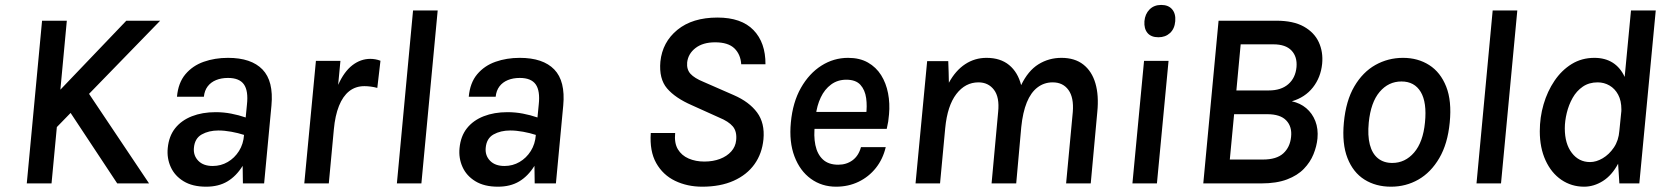

<svg xmlns="http://www.w3.org/2000/svg" viewBox="-20 -726 6596 760"><path d="M146.5 -644H244.5L219 -371L480 -644H614L332.5 -354.5L570 0H444L259.5 -279L205 -223L184 0H86Z M796 13Q742 13 706.8 -8.5Q671.5 -30 655.8 -65Q640 -100 644 -140Q648.5 -187 673.2 -218.2Q698 -249.5 739.5 -265.8Q781 -282 833.5 -282Q865.5 -282 895.2 -276.2Q925 -270.5 952.5 -261L957.5 -312Q963.5 -366.5 945.5 -392Q927.5 -417.5 882.5 -417.5Q856 -417.5 835.2 -409Q814.5 -400.5 802 -384Q789.5 -367.5 787 -343H680.5Q685.5 -398.5 714 -432.2Q742.5 -466 786.5 -481.5Q830.5 -497 882.5 -497Q974.5 -497 1019 -451Q1063.5 -405 1054.5 -308.5L1025.5 0H941.5Q941 -17.5 941 -34.8Q941 -52 940.5 -69.5Q915 -28.5 880 -7.8Q845 13 796 13ZM822 -69Q854.5 -69 881.5 -84.8Q908.5 -100.5 926 -128.2Q943.5 -156 946 -192Q923 -199.5 895.8 -204.5Q868.5 -209.5 844.5 -209.5Q806.5 -209.5 778.5 -193.8Q750.5 -178 747.5 -140Q745 -110 765 -89.5Q785 -69 822 -69Z M1184.5 0 1230.5 -485H1327.5L1318.5 -390Q1342 -442.5 1374.8 -467.8Q1407.5 -493 1446 -493Q1455.5 -493 1465.8 -491.2Q1476 -489.5 1486 -485.5L1473.5 -378Q1461 -381.5 1447.8 -383.2Q1434.5 -385 1422.5 -385Q1387.5 -385 1362.2 -365Q1337 -345 1321.8 -306.8Q1306.5 -268.5 1301.5 -214L1281.5 0Z M1551 0 1615 -684.5H1712.5L1648 0Z M1951 13Q1897 13 1861.8 -8.5Q1826.5 -30 1810.8 -65Q1795 -100 1799 -140Q1803.5 -187 1828.2 -218.2Q1853 -249.5 1894.5 -265.8Q1936 -282 1988.5 -282Q2020.5 -282 2050.2 -276.2Q2080 -270.5 2107.5 -261L2112.5 -312Q2118.5 -366.5 2100.5 -392Q2082.5 -417.5 2037.5 -417.5Q2011 -417.5 1990.2 -409Q1969.5 -400.5 1957 -384Q1944.5 -367.5 1942 -343H1835.5Q1840.5 -398.5 1869 -432.2Q1897.5 -466 1941.5 -481.5Q1985.5 -497 2037.5 -497Q2129.5 -497 2174 -451Q2218.5 -405 2209.5 -308.5L2180.5 0H2096.5Q2096 -17.5 2096 -34.8Q2096 -52 2095.5 -69.5Q2070 -28.5 2035 -7.8Q2000 13 1951 13ZM1977 -69Q2009.5 -69 2036.5 -84.8Q2063.5 -100.5 2081 -128.2Q2098.5 -156 2101 -192Q2078 -199.5 2050.8 -204.5Q2023.5 -209.5 1999.5 -209.5Q1961.5 -209.5 1933.5 -193.8Q1905.5 -178 1902.5 -140Q1900 -110 1920 -89.5Q1940 -69 1977 -69Z M2759.5 13Q2700.5 13 2652.2 -10.2Q2604 -33.5 2577.5 -80.5Q2551 -127.5 2556 -199.5H2652.5Q2648.5 -160 2663.2 -135.2Q2678 -110.5 2705.8 -98.5Q2733.5 -86.5 2768 -86.5Q2802.5 -86.5 2830 -97Q2857.5 -107.5 2874.5 -126.5Q2891.5 -145.5 2894 -171Q2897.5 -205.5 2880.8 -225.5Q2864 -245.5 2826 -261L2718.5 -309.5Q2653 -338 2620.5 -376Q2588 -414 2594 -482Q2602 -559.5 2661.5 -608Q2721 -656.5 2820 -656.5Q2914.5 -656.5 2962.5 -607Q3010.5 -557.5 3010 -471.5H2914Q2911.5 -511 2886.8 -534.8Q2862 -558.5 2810.5 -558.5Q2762.5 -558.5 2733.2 -536Q2704 -513.5 2700 -479Q2697.5 -451 2713.2 -433.8Q2729 -416.5 2764.5 -402L2884.5 -349.5Q2945.5 -323 2976.8 -280.8Q3008 -238.5 3002 -174.5Q2996.5 -118 2966.5 -76Q2936.5 -34 2884 -10.5Q2831.5 13 2759.5 13Z M3289.5 13Q3233 13 3189.8 -18.2Q3146.5 -49.5 3124.8 -106.8Q3103 -164 3110.5 -241.5Q3118 -321.5 3150.5 -378.5Q3183 -435.5 3231.5 -466.2Q3280 -497 3337 -497Q3383 -497 3415.5 -478.5Q3448 -460 3467.8 -428.5Q3487.5 -397 3495.2 -357Q3503 -317 3499 -273Q3498 -259 3495.8 -244.8Q3493.5 -230.5 3490 -216H3181.5L3206 -234Q3200 -188.5 3207.5 -152Q3215 -115.5 3237.2 -94.8Q3259.5 -74 3298 -74Q3330.5 -74 3354.5 -91.5Q3378.5 -109 3388 -143.5H3486Q3475 -96.5 3447 -61.2Q3419 -26 3378.5 -6.5Q3338 13 3289.5 13ZM3209 -268 3189.5 -283H3432.5L3408 -269.5Q3413 -305.5 3408.5 -337.8Q3404 -370 3385.8 -390.2Q3367.5 -410.5 3330 -410.5Q3295.5 -410.5 3269.8 -391.5Q3244 -372.5 3228.8 -340.2Q3213.5 -308 3209 -268Z M3604 0 3650 -484H3733.5Q3734.5 -462.5 3735 -441.2Q3735.5 -420 3736 -398.5Q3762.5 -447 3800.5 -472Q3838.5 -497 3885 -497Q3940 -497 3974.5 -468.5Q4009 -440 4022 -389Q4049.5 -446 4090.5 -471.5Q4131.5 -497 4181.5 -497Q4234.5 -497 4268.2 -470.5Q4302 -444 4316 -396.2Q4330 -348.5 4323.5 -283L4297.5 0H4200L4226.5 -283Q4231 -340 4209.2 -370Q4187.5 -400 4147 -400Q4113 -400 4086.8 -380Q4060.5 -360 4044.5 -320.8Q4028.5 -281.5 4022.5 -223L4002.5 0H3905L3931 -283Q3937 -341 3914.5 -370.5Q3892 -400 3853 -400Q3801 -400 3765.5 -353.8Q3730 -307.5 3721.5 -219L3701 0Z M4565.5 -578.5Q4536.5 -578.5 4522.2 -595.5Q4508 -612.5 4510 -642Q4512.5 -670.5 4530.2 -688.5Q4548 -706.5 4576.5 -706.5Q4605 -706.5 4619.8 -689Q4634.5 -671.5 4632 -642Q4629.5 -612 4611.2 -595.2Q4593 -578.5 4565.5 -578.5ZM4462.5 0 4508.5 -485H4605.5L4559.5 0Z M4743 0 4803.5 -644H5033Q5099.5 -644 5141 -620.8Q5182.5 -597.5 5200.2 -559Q5218 -520.5 5213.5 -473.5Q5208 -419.5 5177 -380Q5146 -340.5 5093.5 -325Q5126.5 -318 5150.5 -297.8Q5174.5 -277.5 5186.5 -246.8Q5198.5 -216 5195 -178Q5192 -147 5179.2 -115.5Q5166.5 -84 5141.2 -57.8Q5116 -31.5 5074.5 -15.8Q5033 0 4972.5 0ZM4848 -94.5H4979Q5033 -94.5 5059.8 -119Q5086.5 -143.5 5090.5 -184Q5095 -224.5 5071.5 -249.2Q5048 -274 4996 -274H4865ZM4891 -550.5 4874 -368H5002.5Q5051 -368 5079.5 -392.8Q5108 -417.5 5112 -460.5Q5115.5 -501.5 5092.2 -526Q5069 -550.5 5020.5 -550.5Z M5486 13Q5426 13 5381 -15.2Q5336 -43.5 5313.8 -100.2Q5291.5 -157 5299.5 -241Q5307.5 -327 5340.8 -383.8Q5374 -440.5 5424.2 -468.8Q5474.5 -497 5533.5 -497Q5592.5 -497 5637.2 -468.5Q5682 -440 5704.5 -383.2Q5727 -326.5 5718.5 -241Q5710.5 -157 5677.2 -100.2Q5644 -43.5 5594.5 -15.2Q5545 13 5486 13ZM5491 -81Q5542 -81 5577.5 -122.2Q5613 -163.5 5620.5 -241Q5628.5 -320.5 5603.8 -362Q5579 -403.5 5527.5 -403.5Q5476 -403.5 5441 -362.2Q5406 -321 5398 -241Q5393 -189.5 5402.2 -153.8Q5411.5 -118 5434.2 -99.5Q5457 -81 5491 -81Z M5824.5 0 5888.5 -684.5H5986L5921.5 0Z M6250.5 13Q6200.5 13 6160.5 -14.2Q6120.5 -41.5 6097.8 -91.2Q6075 -141 6075 -206.5Q6075 -261.5 6090 -313Q6105 -364.5 6133.2 -406.2Q6161.5 -448 6201.2 -472.5Q6241 -497 6291 -497Q6333.5 -497 6363.8 -477.8Q6394 -458.5 6411 -421.5L6436 -684.5H6534L6469 0H6390L6385 -78Q6360.5 -32 6324.8 -9.5Q6289 13 6250.5 13ZM6274 -84.5Q6298.5 -84.5 6324 -99.5Q6349.5 -114.5 6368.2 -142Q6387 -169.5 6390 -208.5L6397 -278Q6397.5 -282.5 6397.8 -285.5Q6398 -288.5 6398 -292.5Q6398 -327.5 6385.2 -351.2Q6372.5 -375 6351 -387.5Q6329.5 -400 6304 -400Q6270 -400 6245.2 -383Q6220.5 -366 6205 -338.5Q6189.5 -311 6181.8 -279Q6174 -247 6174 -218Q6174 -157 6201.8 -120.8Q6229.5 -84.5 6274 -84.5Z"/></svg>

Font: Karla SemiBold
Style: Italic
Weight: 600
Italic angle: -8°
Designer: Jonathan Pinhorn
Version: Version 2.004;gftools[0.9.33]